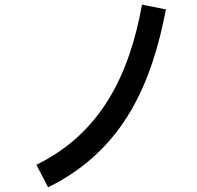

<svg xmlns="http://www.w3.org/2000/svg" viewBox="-20 -742 840 818"><path d="M185 56C514 -106 628 -398 687 -702L585 -722C530 -418 407 -173 135 -40Z"/></svg>

Font: Smiley Sans Oblique
Style: Regular
Weight: 400
Italic angle: -8°
Designer: oooooohmygosh, Nagisa Chen, Janine Sui, Heda Shi, Jian Li
Foundry: atelierAnchor
Version: Version 2.0.1